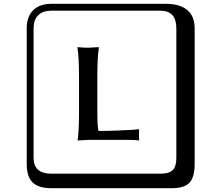

<svg xmlns="http://www.w3.org/2000/svg" viewBox="-20 -774 1140 1006"><path d="M490 -191Q490 -110 496 -88Q541 -88 594 -90Q647 -92 678 -94L708 -97L709 -94Q708 -88 708 -69Q708 -51 709 -41L708 -38Q690 -41 663 -41H442L387 -38V-41Q394 -88 394 -191V-374Q394 -468 386 -524L387 -527Q417 -524 442 -524L497 -527L498 -524Q490 -472 490 -374ZM249 -718Q204 -718 180 -694Q156 -670 156 -625V53Q156 136 249 136H821Q866 136 885 117Q904 98 904 53V-625Q904 -718 821 -718ZM1000 84Q1000 153 973.5 182.5Q947 212 881 212H249Q181 212 150.5 181.5Q120 151 120 84V-625Q120 -687 154 -720.5Q188 -754 249 -754H851Q921 -754 960.5 -722Q1000 -690 1000 -625Z"/></svg>

Font: Libertinus Keyboard
Style: Regular
Weight: 700
Designer: Philipp H. Poll
Foundry: Khaled Hosny
Version: Version 6.7